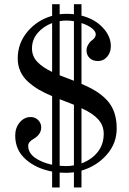

<svg xmlns="http://www.w3.org/2000/svg" viewBox="-20 -791 602 894"><path d="M50.8 -159.7Q50.8 -195.8 71.8 -220.9Q92.8 -246.1 122.6 -246.1Q144 -246.1 158 -231.7Q171.9 -217.3 171.9 -198.2Q171.9 -165 136.7 -144.5Q111.3 -130.4 111.3 -112.3Q111.3 -79.1 142.8 -56.6Q174.3 -34.2 222.7 -23.9V-343.3Q187 -358.4 160.6 -373.8Q134.3 -389.2 110.8 -410.2Q87.4 -431.2 75 -458.5Q62.5 -485.8 62.5 -518.6Q62.5 -589.4 107.7 -643.3Q152.8 -697.3 222.7 -717.3V-771.5H257.8V-724.6Q272 -726.6 290.5 -726.6Q310.1 -726.6 324.2 -724.6V-771.5H359.4V-718.3Q420.9 -702.6 458.5 -662.6Q496.1 -622.6 496.1 -576.2Q496.1 -546.9 479 -526.9Q461.9 -506.8 436.5 -506.8Q411.6 -506.8 397.2 -520.8Q382.8 -534.7 382.8 -555.7Q382.8 -568.8 389.6 -581.5Q396.5 -594.2 406.2 -601.6Q413.6 -607.4 417 -610.8Q420.4 -614.3 423.1 -619.6Q425.8 -625 425.8 -631.3Q425.8 -645.5 407.2 -659.9Q388.7 -674.3 359.4 -683.6V-400.4Q398.9 -383.8 427.2 -366.2Q455.6 -348.6 478.3 -324.2Q501 -299.8 512.2 -267.1Q523.4 -234.4 523.4 -192.9Q523.4 -123 476.6 -70.1Q429.7 -17.1 359.4 3.4V82H324.2V11.2Q303.7 13.7 287.6 13.7Q277.3 13.7 257.8 12.7V82H222.7V7.8Q147.5 -6.3 99.1 -49.6Q50.8 -92.8 50.8 -159.7ZM128.9 -565.4Q128.9 -529.3 153.6 -503.2Q178.2 -477.1 222.7 -456.1V-683.6Q181.2 -668 155 -637Q128.9 -606 128.9 -565.4ZM257.8 -19Q272.5 -17.6 286.1 -17.6Q307.1 -17.6 324.2 -21V-303.2L257.8 -329.1ZM257.8 -440.4 324.2 -415V-692.4Q306.6 -695.3 288.1 -695.3Q273.9 -695.3 257.8 -692.9ZM359.4 -30.3Q406.2 -47.4 434.6 -82.8Q462.9 -118.2 462.9 -168Q462.9 -207.5 436.5 -236.1Q410.2 -264.6 359.4 -287.1Z"/></svg>

Font: Theano Modern
Style: Regular
Weight: 400
Designer: Alexey Kryukov
Version: Version 2.00